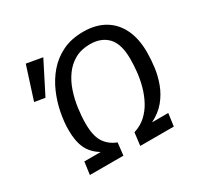

<svg xmlns="http://www.w3.org/2000/svg" viewBox="-152 -881 1082 1056"><g transform="rotate(-30 389.0 -353.5)"><path d="M66 -501 132 -707 233 -689 132 -490ZM493 -701Q570 -701 625.5 -669Q681 -637 711 -576Q741 -515 741 -428Q741 -383 734.5 -333Q728 -283 710 -235Q692 -187 659 -147Q626 -107 572 -80H675L664 0H451L461 -81Q506 -95 537.5 -124Q569 -153 589.5 -191.5Q610 -230 622 -273.5Q634 -317 638.5 -360.5Q643 -404 643 -442Q643 -537 602.5 -580Q562 -623 490 -623Q434 -623 393.5 -600Q353 -577 325.5 -538.5Q298 -500 282 -452Q266 -404 259 -353Q252 -302 252 -256Q252 -178 278 -138Q304 -98 353 -79L344 0H131L142 -80H246Q197 -109 175 -154.5Q153 -200 153 -272Q153 -324 164.5 -382.5Q176 -441 200.5 -497.5Q225 -554 264.5 -600Q304 -646 360.5 -673.5Q417 -701 493 -701Z"/></g></svg>

Font: Fira Sans Variable
Style: Italic
Weight: 397
Italic angle: -8°
Designer: Carrois Corporate & Edenspiekermann AG
Foundry: Carrois Corporate GbR & Edenspiekermann AG
Version: Version 4.202